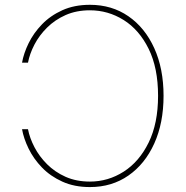

<svg xmlns="http://www.w3.org/2000/svg" viewBox="-20 -757 763 787"><path d="M348.6 -737.3Q438.5 -737.3 506.3 -690.4Q574.2 -643.6 612.3 -559.6Q650.4 -475.6 650.4 -364.3Q650.4 -252.9 612.3 -168.7Q574.2 -84.5 506.3 -37.4Q438.5 9.8 348.6 9.8Q284.7 9.8 235.6 -12.5Q186.5 -34.7 152.1 -70.3Q117.7 -106 97.4 -147.5Q77.1 -189 70.3 -227.5H94.7Q101.6 -191.4 121.3 -153.6Q141.1 -115.7 173.1 -83.7Q205.1 -51.8 249 -32.2Q293 -12.7 348.6 -12.7Q423.3 -12.7 487.1 -53.5Q550.8 -94.2 589.4 -172.9Q627.9 -251.5 627.9 -364.3Q627.9 -478.5 589.4 -556.6Q550.8 -634.8 487.1 -674.8Q423.3 -714.8 348.6 -714.8Q293 -714.8 249 -695.3Q205.1 -675.8 173.1 -644Q141.1 -612.3 121.3 -574.5Q101.6 -536.6 94.7 -500H70.3Q77.1 -538.6 97.4 -580.1Q117.7 -621.6 152.1 -657.2Q186.5 -692.9 235.6 -715.1Q284.7 -737.3 348.6 -737.3Z"/></svg>

Font: Inter Tight Thin
Style: Regular
Weight: 250
Designer: Rasmus Andersson
Foundry: rsms
Version: Version 3.004